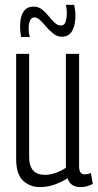

<svg xmlns="http://www.w3.org/2000/svg" viewBox="-20 -754 400 784"><path d="M144 10Q102 10 74 -16.5Q46 -43 46 -105V-534H99V-113Q99 -40 164 -40Q185 -40 207.5 -48Q230 -56 249 -69V-534H303V-76Q303 -57 309 -49.5Q315 -42 325 -42Q339 -42 351 -48L359 -3Q334 10 309 10Q267 10 256 -26Q230 -10 202 0Q174 10 144 10ZM66 -603Q62 -625 62 -647Q62 -684 75.5 -705.5Q89 -727 117 -727Q137 -727 151.5 -715.5Q166 -704 178.5 -688.5Q191 -673 203 -661.5Q215 -650 228 -650Q244 -650 248.5 -667Q253 -684 253 -700Q253 -717 249 -734H283Q288 -711 288 -690Q288 -651 274.5 -627.5Q261 -604 232 -604Q214 -604 198.5 -616Q183 -628 169.5 -644Q156 -660 144 -671.5Q132 -683 121 -683Q108 -683 102.5 -670Q97 -657 97 -638Q97 -617 102 -603Z"/></svg>

Font: Georama Condensed Light
Style: Regular
Weight: 300
Width: 3
Designer: Jean-Baptiste Levee
Foundry: Production Type
Version: Version 1.000